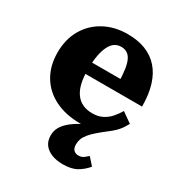

<svg xmlns="http://www.w3.org/2000/svg" viewBox="-179 -646 945 1011"><g transform="rotate(30 293.5 -140.5)"><path d="M439 -39 442 -14Q417 -3 387.5 3.5Q358 10 322 10Q235 10 169.5 -22Q104 -54 68 -114Q32 -174 32 -255Q32 -335 67 -395.5Q102 -456 164 -489.5Q226 -523 304 -523Q367 -523 414 -504.5Q461 -486 493.5 -449.5Q526 -413 543 -358Q560 -303 560 -230H126V-299H412L390 -271Q389 -322 384 -356Q379 -390 369 -410Q359 -430 344 -439Q329 -448 308 -448Q287 -448 270 -437Q253 -426 241 -402.5Q229 -379 222 -342.5Q215 -306 215 -254Q215 -209 223 -174.5Q231 -140 248 -116Q265 -92 290.5 -80Q316 -68 350 -68Q386 -68 412.5 -82Q439 -96 457.5 -118Q476 -140 489 -162L550 -119Q536 -92 518.5 -71.5Q501 -51 473 -30Q442 -6 420 13Q398 32 384 49Q370 66 364 82Q358 98 358 116Q358 139 369 150Q380 161 398 161Q417 161 430 151Q443 141 452 133L490 176Q466 205 434 223.5Q402 242 349 242Q310 242 280.5 230Q251 218 235 196Q219 174 219 141Q219 112 233.5 88Q248 64 276 42.5Q304 21 345 1Q386 -19 439 -39Z"/></g></svg>

Font: Roboto Serif 36pt
Style: Bold
Weight: 700
Version: Version 1.008